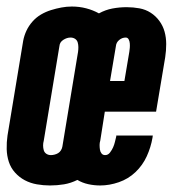

<svg xmlns="http://www.w3.org/2000/svg" viewBox="-35 -560 555 588"><path d="M118 8Q98 8 78 4.5Q58 1 41 -8Q24 -17 11 -31.5Q-2 -46 -8 -64.5Q-14 -83 -14.5 -103.5Q-15 -124 -12 -145L36 -435Q39 -451 46 -466Q53 -481 64.5 -494Q76 -507 90.5 -515.5Q105 -524 121 -529Q137 -534 153 -537Q169 -540 185 -540Q208 -540 229 -534.5Q250 -529 268 -519Q288 -530 309.5 -534Q331 -538 353 -538Q373 -538 392 -534.5Q411 -531 426.5 -521Q442 -511 453 -496Q464 -481 469 -463Q474 -445 474 -425Q474 -405 471 -385L443 -218H286L272 -129Q270 -123 270 -116Q270 -109 271 -102Q272 -95 276 -90Q280 -85 287 -85Q296 -85 302 -93Q308 -101 311.5 -109Q315 -117 317 -125.5Q319 -134 321 -142Q321 -143 321 -144Q321 -145 321 -145H433Q433 -144 432.5 -142Q432 -140 432 -138Q427 -109 414.5 -81.5Q402 -54 380 -33Q358 -12 329 -2Q300 8 272 8Q253 8 235 4Q217 0 202 -9Q182 1 161 4.5Q140 8 118 8ZM302 -312H346L361 -401Q362 -407 362.5 -413.5Q363 -420 362.5 -427Q362 -434 359 -439.5Q356 -445 350 -445Q339 -445 330 -437.5Q321 -430 320 -419ZM121 -85Q126 -85 132 -86.5Q138 -88 143 -91Q148 -94 151.5 -99.5Q155 -105 156 -111L204 -401Q205 -408 205 -415.5Q205 -423 203 -430Q201 -437 195 -441Q189 -445 181 -445Q170 -445 159 -438Q148 -431 147 -419L99 -129Q97 -122 97 -114.5Q97 -107 99 -100Q101 -93 107 -89Q113 -85 121 -85Z"/></svg>

Font: Iosevka Curly Heavy Oblique
Style: Regular
Weight: 900
Italic angle: -9°
Monospace: yes
Designer: Belleve Invis
Foundry: Belleve Invis
Version: Version 11.1.0; ttfautohint (v1.8.3)